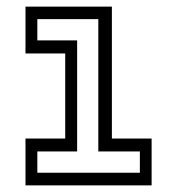

<svg xmlns="http://www.w3.org/2000/svg" viewBox="-20 -560 535 580"><path d="M57 0V-141.5H177V-398.5H57V-540H318V-141.5H438V0ZM92.8 -38.2H402.5V-102.5H277V-502.2H92.8V-438H213V-102.5H92.8Z"/></svg>

Font: Tourney Thin
Style: Regular
Weight: 100
Designer: Tyler Finck
Foundry: Etcetera Type Co
Version: Version 1.015